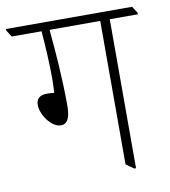

<svg xmlns="http://www.w3.org/2000/svg" viewBox="-100 -686 667 754"><g transform="rotate(-10 234.0 -308.5)"><path d="M121 -212C149 -212 159 -238 159 -285C159 -396 150 -503 142 -589H344V-17L375 5H382V-589H494V-595L477 -622H-26V-616L-9 -589H110C115 -527 119 -460 119 -398C119 -381 118 -359 117 -342C109 -343 98 -344 89 -344C59 -344 45 -331 45 -306C45 -267 84 -212 121 -212Z"/></g></svg>

Font: Noto Serif Devanagari SemiCondensed ExtraLight
Style: Regular
Weight: 200
Width: 4
Designer: Universal Thirst, Indian Type Foundry and the Monotype Design Team
Foundry: Monotype Imaging Inc.
Version: Version 2.004